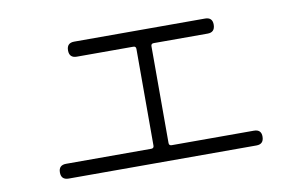

<svg xmlns="http://www.w3.org/2000/svg" viewBox="-58 -687 1116 704"><g transform="rotate(-10 500.0 -335.5)"><path d="M146 -90Q118 -90 118 -117.5Q118 -145 146 -145H463Q473 -145 473 -155V-515Q473 -525 463 -525H253Q225 -525 225 -553Q225 -581 253 -581H740Q768 -581 767.5 -553Q767 -525 740 -525H539Q529 -525 529 -515V-155Q529 -145 539 -145H845Q873 -145 872.5 -117.5Q872 -90 845 -90Z"/></g></svg>

Font: Shin Retro Maru Gothic Regular
Style: Regular
Weight: 400
Designer: Iose
Foundry: Typographish
Version: Version 1.002